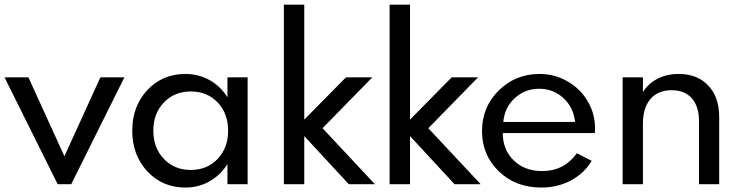

<svg xmlns="http://www.w3.org/2000/svg" viewBox="-26 -802 3223 836"><path d="M-6.3 -465.3H97.7L254.4 -121.6L411.1 -465.3H515.6L284.2 0H225.1Z M781.2 14.6Q681.2 14.6 615.5 -55.9Q549.8 -126.5 549.8 -232.9Q549.8 -339.4 615.5 -409.7Q681.2 -480 781.2 -480Q838.4 -480 886.2 -453.4Q934.1 -426.8 964.4 -378.4V-465.3H1052.2V0H964.4V-87.4Q933.6 -39.1 886 -12.2Q838.4 14.6 781.2 14.6ZM967.3 -232.9Q967.3 -308.1 921.6 -356Q876 -403.8 804.7 -403.8Q733.4 -403.8 687.5 -355.7Q641.6 -307.6 641.6 -232.9Q641.6 -158.2 687.5 -110.1Q733.4 -62 804.7 -62Q876 -62 921.6 -110.1Q967.3 -158.2 967.3 -232.9Z M1210 -781.7H1298.8V-281.2L1480.5 -465.3H1595.2L1378.4 -243.7L1606.4 0H1492.7L1298.8 -209.5V0H1210Z M1670.4 -781.7H1759.3V-281.2L1940.9 -465.3H2055.7L1838.9 -243.7L2066.9 0H1953.1L1759.3 -209.5V0H1670.4Z M2072.8 -231Q2072.8 -336.4 2145.8 -408.2Q2218.8 -480 2323.2 -480Q2389.2 -480 2444.8 -448Q2500.5 -416 2532.7 -361.6Q2564.9 -307.1 2564.9 -243.2Q2564.9 -235.4 2564 -222.7H2163.1Q2163.1 -149.9 2210.9 -103.5Q2258.8 -57.1 2335 -57.1Q2429.7 -57.1 2485.8 -134.8L2550.3 -101.6Q2517.1 -46.4 2459.2 -15.9Q2401.4 14.6 2330.6 14.6Q2219.2 14.6 2146 -55.9Q2072.8 -126.5 2072.8 -231ZM2321.8 -415.5Q2259.3 -415.5 2215.1 -374.5Q2170.9 -333.5 2165.5 -271H2478Q2471.2 -334.5 2427.2 -375Q2383.3 -415.5 2321.8 -415.5Z M2685.1 -465.3H2773.4V-400.9Q2795.4 -437 2835.7 -458.5Q2876 -480 2929.2 -480Q3010.3 -480 3057.9 -429.7Q3105.5 -379.4 3105.5 -292V0H3017.6V-273.9Q3017.6 -338.9 2986.3 -374Q2955.1 -409.2 2898.4 -409.2Q2839.4 -409.2 2806.4 -371.1Q2773.4 -333 2773.4 -263.2V0H2685.1Z"/></svg>

Font: Spartan MB Med
Style: Regular
Weight: 500
Designer: Matt Bailey, Mirko Velimirovic
Foundry: Matt Bailey
Version: Version 1.005